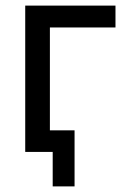

<svg xmlns="http://www.w3.org/2000/svg" viewBox="-20 -542 451 685"><path d="M392 -444H158V-77H246V123H168V0H70V-522H392Z"/></svg>

Font: Raleway-v4020 Medium
Style: Regular
Weight: 500
Designer: Matt McInerney, Pablo Impallari, Rodrigo Fuenzalida
Foundry: Matt McInerney, Pablo Impallari, Rodrigo Fuenzalida
Version: Version 4.020;PS 004.020;hotconv 1.0.88;makeotf.lib2.5.64775